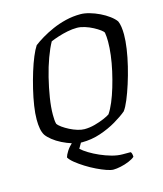

<svg xmlns="http://www.w3.org/2000/svg" viewBox="-132 -817 943 1113"><g transform="rotate(-15 339.5 -260.0)"><path d="M410 200Q395 200 369 191Q343 182 312 167Q281 152 251.5 133.5Q222 115 199 96.5Q176 78 167 62Q171 47 184.5 26Q198 5 223 -18L276 -15L249 32Q265 47 292 63.5Q319 80 352 94.5Q385 109 419 118.5Q453 128 484 128H531Q535 130 537.5 138.5Q540 147 540 158Q528 169 504 179Q480 189 454 194.5Q428 200 410 200ZM274 0Q248 0 217.5 -9.5Q187 -19 158 -33.5Q129 -48 106.5 -66Q84 -84 73 -100Q63 -116 58.5 -140Q54 -164 54 -195Q54 -231 61 -277Q68 -323 80 -373Q92 -423 106.5 -470Q121 -517 136.5 -554Q152 -591 166 -612Q188 -629 219 -647.5Q250 -666 287.5 -682.5Q325 -699 368 -709.5Q411 -720 457 -720Q481 -720 511 -711.5Q541 -703 570 -689Q599 -675 622.5 -657.5Q646 -640 658 -623Q665 -608 668 -586.5Q671 -565 671 -541Q671 -504 664 -456Q657 -408 644.5 -356.5Q632 -305 616.5 -256.5Q601 -208 585 -169.5Q569 -131 554 -111Q527 -88 483 -62Q439 -36 385.5 -18Q332 0 274 0ZM308 -70Q339 -70 370.5 -78.5Q402 -87 427.5 -98Q453 -109 464 -117Q481 -142 496.5 -179Q512 -216 525.5 -261Q539 -306 549.5 -353Q560 -400 565.5 -444.5Q571 -489 571 -525Q571 -539 570 -553.5Q569 -568 567 -579Q565 -586 549.5 -597.5Q534 -609 511.5 -621Q489 -633 463.5 -641Q438 -649 417 -649Q389 -649 359.5 -643Q330 -637 303.5 -628.5Q277 -620 256 -611Q237 -577 218 -525.5Q199 -474 184.5 -415Q170 -356 161 -299.5Q152 -243 152 -198Q152 -181 153 -167.5Q154 -154 157 -143Q164 -132 181.5 -119.5Q199 -107 221.5 -95.5Q244 -84 267 -77Q290 -70 308 -70Z"/></g></svg>

Font: Texturina Medium 12pt Medium
Style: Italic
Weight: 500
Italic angle: -11°
Version: Version 1.002